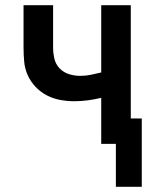

<svg xmlns="http://www.w3.org/2000/svg" viewBox="-20 -550 590 734"><path d="M423 164V0H367V-176Q342 -170 316 -166.5Q290 -163 264 -163Q237 -163 210 -168Q183 -173 159 -185.5Q135 -198 116 -218Q97 -238 86 -262.5Q75 -287 72.5 -314Q70 -341 70 -368V-530H183V-368Q183 -347 188 -325.5Q193 -304 208 -288.5Q223 -273 244 -266.5Q265 -260 286 -260Q307 -260 327 -264Q347 -268 367 -273V-530H480V-97H522V164Z"/></svg>

Font: Lode Term
Style: Bold
Weight: 700
Monospace: yes
Designer: Belleve Invis
Foundry: Belleve Invis
Version: Version 29.2.0